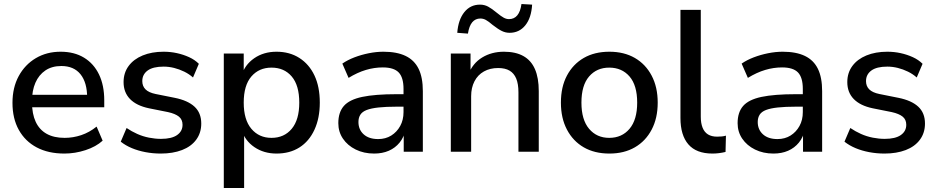

<svg xmlns="http://www.w3.org/2000/svg" viewBox="-20 -754 4657 954"><path d="M300 9Q220 9 162.5 -21.5Q105 -52 73.5 -108.5Q42 -165 42 -243Q42 -319 73 -376Q104 -433 158 -465Q212 -497 281 -497Q349 -497 397.5 -467.5Q446 -438 472 -384Q498 -330 498 -255V-221H122V-283H430L413 -269Q413 -344 380 -385Q347 -426 285 -426Q238 -426 205.5 -404Q173 -382 156 -343Q139 -304 139 -252V-246Q139 -188 157.5 -148.5Q176 -109 212 -89Q248 -69 301 -69Q343 -69 383.5 -82.5Q424 -96 460 -125L490 -55Q457 -25 405 -8Q353 9 300 9Z M779 9Q740 9 703 2Q666 -5 635 -18Q604 -31 580 -50L609 -118Q634 -101 662 -88.5Q690 -76 720.5 -70Q751 -64 780 -64Q833 -64 860 -83Q887 -102 887 -134Q887 -160 869 -174.5Q851 -189 815 -197L720 -216Q658 -229 626 -262Q594 -295 594 -346Q594 -392 619 -426Q644 -460 689 -478.5Q734 -497 793 -497Q827 -497 859 -490Q891 -483 919.5 -470Q948 -457 968 -437L939 -369Q920 -386 895.5 -398Q871 -410 845 -416.5Q819 -423 793 -423Q740 -423 713.5 -403.5Q687 -384 687 -351Q687 -326 703 -310Q719 -294 753 -287L848 -268Q913 -255 946.5 -224Q980 -193 980 -140Q980 -94 955 -60Q930 -26 884.5 -8.5Q839 9 779 9Z M1092 180V-488H1191V-378H1180Q1196 -432 1243 -464.5Q1290 -497 1354 -497Q1419 -497 1467.5 -466Q1516 -435 1542.5 -379Q1569 -323 1569 -244Q1569 -167 1542.5 -109.5Q1516 -52 1468 -21.5Q1420 9 1354 9Q1291 9 1244 -23Q1197 -55 1181 -108H1193V180ZM1329 -69Q1392 -69 1429.5 -114Q1467 -159 1467 -244Q1467 -330 1429.5 -374Q1392 -418 1329 -418Q1267 -418 1229 -374Q1191 -330 1191 -244Q1191 -159 1229 -114Q1267 -69 1329 -69Z M1839 9Q1788 9 1747.5 -11Q1707 -31 1684 -65Q1661 -99 1661 -142Q1661 -196 1688.5 -227.5Q1716 -259 1779.5 -272.5Q1843 -286 1951 -286H1998V-224H1952Q1898 -224 1861 -220Q1824 -216 1802 -207.5Q1780 -199 1770.5 -184Q1761 -169 1761 -148Q1761 -110 1787 -86.5Q1813 -63 1859 -63Q1896 -63 1924 -80.5Q1952 -98 1968.5 -128Q1985 -158 1985 -197V-312Q1985 -369 1961 -394Q1937 -419 1882 -419Q1840 -419 1798 -406.5Q1756 -394 1712 -367L1681 -438Q1707 -456 1741 -469Q1775 -482 1812.5 -489.5Q1850 -497 1885 -497Q1952 -497 1995.5 -476Q2039 -455 2060 -412Q2081 -369 2081 -301V0H1986V-109H1995Q1987 -72 1965.5 -45.5Q1944 -19 1912 -5Q1880 9 1839 9Z M2220 0V-488H2318V-384H2307Q2329 -440 2376 -468.5Q2423 -497 2484 -497Q2542 -497 2580.5 -475.5Q2619 -454 2638 -410.5Q2657 -367 2657 -301V0H2556V-295Q2556 -337 2545 -363.5Q2534 -390 2512 -403Q2490 -416 2455 -416Q2415 -416 2384.5 -399Q2354 -382 2337.5 -350Q2321 -318 2321 -276V0ZM2305 -587 2252 -591Q2257 -656 2287 -693.5Q2317 -731 2365 -731Q2387 -731 2405.5 -721Q2424 -711 2448 -691Q2470 -673 2483 -666Q2496 -659 2509 -659Q2535 -659 2550.5 -678Q2566 -697 2571 -734L2624 -731Q2620 -665 2590 -628Q2560 -591 2512 -591Q2492 -591 2473.5 -600Q2455 -609 2428 -630Q2407 -648 2394 -655Q2381 -662 2367 -662Q2342 -662 2326.5 -643.5Q2311 -625 2305 -587Z M3008 9Q2934 9 2880.5 -22Q2827 -53 2797 -110Q2767 -167 2767 -244Q2767 -322 2797 -378.5Q2827 -435 2880.5 -466Q2934 -497 3008 -497Q3081 -497 3134.5 -466Q3188 -435 3218 -378Q3248 -321 3248 -244Q3248 -167 3218 -110Q3188 -53 3134.5 -22Q3081 9 3008 9ZM3007 -69Q3070 -69 3108 -114Q3146 -159 3146 -244Q3146 -330 3108 -374Q3070 -418 3007 -418Q2945 -418 2907 -374Q2869 -330 2869 -244Q2869 -159 2907 -114Q2945 -69 3007 -69Z M3520 9Q3440 9 3400.5 -36.5Q3361 -82 3361 -168V-705H3462V-174Q3462 -142 3471 -119.5Q3480 -97 3498 -86Q3516 -75 3543 -75Q3555 -75 3566 -76Q3577 -77 3587 -80L3585 1Q3568 5 3552 7Q3536 9 3520 9Z M3823 9Q3772 9 3731.5 -11Q3691 -31 3668 -65Q3645 -99 3645 -142Q3645 -196 3672.5 -227.5Q3700 -259 3763.5 -272.5Q3827 -286 3935 -286H3982V-224H3936Q3882 -224 3845 -220Q3808 -216 3786 -207.5Q3764 -199 3754.5 -184Q3745 -169 3745 -148Q3745 -110 3771 -86.5Q3797 -63 3843 -63Q3880 -63 3908 -80.5Q3936 -98 3952.5 -128Q3969 -158 3969 -197V-312Q3969 -369 3945 -394Q3921 -419 3866 -419Q3824 -419 3782 -406.5Q3740 -394 3696 -367L3665 -438Q3691 -456 3725 -469Q3759 -482 3796.5 -489.5Q3834 -497 3869 -497Q3936 -497 3979.5 -476Q4023 -455 4044 -412Q4065 -369 4065 -301V0H3970V-109H3979Q3971 -72 3949.5 -45.5Q3928 -19 3896 -5Q3864 9 3823 9Z M4375 9Q4336 9 4299 2Q4262 -5 4231 -18Q4200 -31 4176 -50L4205 -118Q4230 -101 4258 -88.5Q4286 -76 4316.5 -70Q4347 -64 4376 -64Q4429 -64 4456 -83Q4483 -102 4483 -134Q4483 -160 4465 -174.5Q4447 -189 4411 -197L4316 -216Q4254 -229 4222 -262Q4190 -295 4190 -346Q4190 -392 4215 -426Q4240 -460 4285 -478.5Q4330 -497 4389 -497Q4423 -497 4455 -490Q4487 -483 4515.5 -470Q4544 -457 4564 -437L4535 -369Q4516 -386 4491.5 -398Q4467 -410 4441 -416.5Q4415 -423 4389 -423Q4336 -423 4309.5 -403.5Q4283 -384 4283 -351Q4283 -326 4299 -310Q4315 -294 4349 -287L4444 -268Q4509 -255 4542.5 -224Q4576 -193 4576 -140Q4576 -94 4551 -60Q4526 -26 4480.5 -8.5Q4435 9 4375 9Z"/></svg>

Font: Nunito Sans 12pt SemiBold
Style: Regular
Weight: 600
Designer: Vernon Adams
Foundry: Vernon Adams
Version: Version 3.101;gftools[0.9.27]